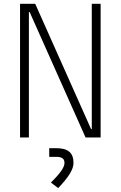

<svg xmlns="http://www.w3.org/2000/svg" viewBox="-20 -713 626 996"><path d="M423.8 0H502V-693.4H456.1V-43H452.6L162.6 -693.4H84V0H129.9V-650.4H133.8ZM281.7 262.7C336.4 206.1 361.3 165 361.3 132.3C361.3 79.6 333 55.7 272 55.7H235.4V100.6H272C301.3 100.6 314.5 110.4 314.5 132.3C314.5 154.8 292.5 186.5 244.1 233.9Z"/></svg>

Font: Cascadia Mono PL ExtraLight
Style: Regular
Weight: 200
Monospace: yes
Designer: Aaron Bell
Foundry: Saja Typeworks
Version: Version 2404.023